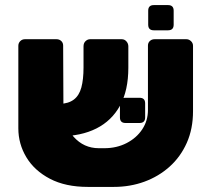

<svg xmlns="http://www.w3.org/2000/svg" viewBox="-20 -725 824 754"><path d="M390 -143Q438 -143 477 -163Q516 -183 538.5 -217Q561 -251 561 -293V-546Q561 -557 568.5 -564Q576 -571 587 -571H712Q722 -571 730 -563.5Q738 -556 738 -545V-288Q738 -219 713.5 -164Q689 -109 646 -70.5Q603 -32 547 -11.5Q491 9 427 9H325Q237 9 176 -23Q115 -55 83.5 -107.5Q52 -160 52 -221V-545Q52 -556 59.5 -563.5Q67 -571 78 -571H202Q213 -571 220.5 -564Q228 -557 228 -546L229 -316Q229 -233 269 -188Q309 -143 368 -143ZM214 -190V-317Q249 -318 270 -334Q291 -350 299.5 -381.5Q308 -413 308 -460V-543Q308 -556 316 -563.5Q324 -571 334 -571H458Q469 -571 476.5 -562.5Q484 -554 484 -543V-459Q484 -370 451.5 -310.5Q419 -251 358.5 -220.5Q298 -190 214 -190ZM473 -242Q451 -242 451 -264V-319Q451 -341 473 -341H528Q550 -341 550 -319V-264Q550 -242 528 -242ZM584 -606Q562 -606 562 -628V-683Q562 -705 584 -705H640Q662 -705 662 -683V-628Q662 -606 640 -606Z"/></svg>

Font: Rubik ExtraBold
Style: Regular
Weight: 800
Designer: Hubert and Fischer
Foundry: Hubert and Fischer
Version: Version 2.300;gftools[0.9.30]